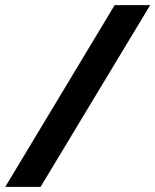

<svg xmlns="http://www.w3.org/2000/svg" viewBox="-77 -709 601 743"><path d="M-56.7 14.2 366.7 -689.2H504.2L80 14.2Z"/></svg>

Font: Funnel Sans Light
Style: Bold Italic
Weight: 700
Italic angle: -14.036°
Version: Version 1.000